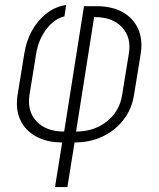

<svg xmlns="http://www.w3.org/2000/svg" viewBox="-20 -575 640 775"><path d="M202 180 231 0Q169 0 125 -24.5Q81 -49 61.5 -92Q42 -135 51 -192L78 -358Q86 -410 109.5 -452Q133 -494 169 -521.5Q205 -549 247 -555L240 -509Q199 -499 167 -457Q135 -415 126 -358L99 -192Q89 -126 127.5 -85Q166 -44 239 -44L319 -550H370Q432 -550 475 -526Q518 -502 537.5 -458.5Q557 -415 548 -358L521 -192Q512 -135 479 -92Q446 -49 395 -24.5Q344 0 281 0L252 180ZM287 -44Q360 -44 411.5 -85Q463 -126 473 -192L500 -358Q511 -424 472.5 -465Q434 -506 363 -506H360Z"/></svg>

Font: JetBrains Mono Thin
Style: Italic
Weight: 100
Italic angle: -9°
Monospace: yes
Designer: Philipp Nurullin, Konstantin Bulenkov
Foundry: JetBrains
Version: Version 2.305; ttfautohint (v1.8.4.7-5d5b)